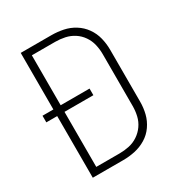

<svg xmlns="http://www.w3.org/2000/svg" viewBox="-172 -857 921 979"><g transform="rotate(-30 288.0 -367.5)"><path d="M91 0H271Q306 0 340.5 -7.5Q375 -15 405.5 -33.5Q436 -52 456.5 -81.5Q477 -111 485.5 -145Q494 -179 494 -215V-521Q494 -556 485.5 -590.5Q477 -625 456.5 -654Q436 -683 405.5 -702Q375 -721 340.5 -728Q306 -735 271 -735H91V-402H27V-363H91ZM271 -39H134V-363H304V-402H134V-696H271Q300 -696 328 -690Q356 -684 380 -668.5Q404 -653 420.5 -629Q437 -605 443.5 -577Q450 -549 450 -521V-215Q450 -186 443.5 -158Q437 -130 420.5 -106.5Q404 -83 380 -67Q356 -51 328 -45Q300 -39 271 -39Z"/></g></svg>

Font: Iosevka Sparkle Extralight
Style: Regular
Weight: 200
Designer: Belleve Invis
Foundry: Belleve Invis
Version: Version 4.5.0; ttfautohint (v1.8.3)